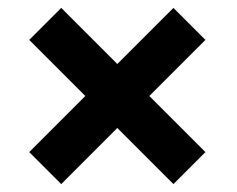

<svg xmlns="http://www.w3.org/2000/svg" viewBox="-20 -492 600 486"><path d="M54 -107 196 -249 54 -391 135 -472 277 -330 419 -472 500 -391 358 -249 500 -107 419 -26 277 -168 135 -26Z"/></svg>

Font: Cairo
Style: Bold
Weight: 700
Designer: Mohamed Gaber
Foundry: Kief Type Foundry
Version: Version 2.100